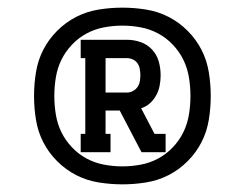

<svg xmlns="http://www.w3.org/2000/svg" viewBox="-20 -912 640 502"><path d="M300 -430Q269 -430 238 -435Q207 -440 179.5 -454Q152 -468 129.5 -490.5Q107 -513 93 -540.5Q79 -568 74 -599Q69 -630 69 -661Q69 -692 74 -723Q79 -754 93 -781.5Q107 -809 129.5 -831.5Q152 -854 179.5 -868Q207 -882 238 -887Q269 -892 300 -892Q331 -892 362 -887Q393 -882 420.5 -868Q448 -854 470.5 -831.5Q493 -809 507 -781.5Q521 -754 526 -723Q531 -692 531 -661Q531 -630 526 -599Q521 -568 507 -540.5Q493 -513 470.5 -490.5Q448 -468 420.5 -454Q393 -440 362 -435Q331 -430 300 -430ZM300 -477Q324 -477 348 -481.5Q372 -486 393.5 -497.5Q415 -509 432 -527Q449 -545 459.5 -566.5Q470 -588 474 -612.5Q478 -637 478 -661Q478 -685 474 -709.5Q470 -734 459.5 -755.5Q449 -777 432 -795Q415 -813 393.5 -824.5Q372 -836 348 -840.5Q324 -845 300 -845Q276 -845 252 -840.5Q228 -836 206.5 -824.5Q185 -813 168 -795Q151 -777 140.5 -755.5Q130 -734 126 -709.5Q122 -685 122 -661Q122 -637 126 -612.5Q130 -588 140.5 -566.5Q151 -545 168 -527Q185 -509 206.5 -497.5Q228 -486 252 -481.5Q276 -477 300 -477ZM191 -514V-562H203V-760H191V-808H312Q330 -808 347.5 -802Q365 -796 377.5 -782.5Q390 -769 395 -751.5Q400 -734 400 -715Q400 -702 397.5 -688.5Q395 -675 388.5 -663Q382 -651 372 -642Q362 -633 349 -629L384 -562H413V-514H350L293 -623H256V-562H269V-514ZM256 -670H312Q320 -670 327.5 -674Q335 -678 339.5 -684.5Q344 -691 345.5 -699Q347 -707 347 -715Q347 -723 345.5 -731.5Q344 -740 339.5 -746.5Q335 -753 327.5 -756.5Q320 -760 312 -760H256Z"/></svg>

Font: Iosevka HT Extended
Style: Regular
Weight: 400
Width: 7
Monospace: yes
Designer: Belleve Invis
Foundry: Belleve Invis
Version: Version 32.3.0; ttfautohint (v1.8.4)